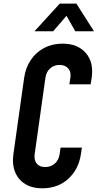

<svg xmlns="http://www.w3.org/2000/svg" viewBox="-20 -1002 528 1038"><path d="M422.5 -204 417.5 -169Q405 -86 348.8 -35Q292.5 16 209 16Q126.5 16 83.8 -35Q41 -86 52.5 -169L110.5 -581Q118.5 -636.5 146.8 -678.2Q175 -720 219 -743Q263 -766 318 -766Q400.5 -766 444.2 -715.2Q488 -664.5 475.5 -581L470 -546H355L360.5 -581Q365.5 -613.5 348.8 -632.2Q332 -651 302 -651Q271.5 -651 250.5 -631.8Q229.5 -612.5 225.5 -581L167.5 -169Q163 -137.5 178 -118.2Q193 -99 224.5 -99Q254.5 -99 276 -117.5Q297.5 -136 302.5 -169L307.5 -204ZM166.5 -833 303 -982.5H393L488 -833H387L339.5 -916.5L267.5 -833Z"/></svg>

Font: Mohave Light SemiBold
Style: Italic
Weight: 600
Italic angle: -8°
Version: Version 2.003